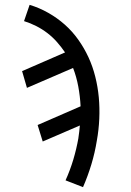

<svg xmlns="http://www.w3.org/2000/svg" viewBox="-20 -558 540 791"><path d="M322 213 250 185Q269 143 282 99.5Q295 56 303 11Q303 11 303 10.5Q303 10 303 10Q305 -3 306.5 -16Q308 -29 309 -41L156 25L135 -43L312 -120Q310 -161 302.5 -201.5Q295 -242 281 -278L91 -196L71 -265L248 -342Q233 -364 215 -384.5Q197 -405 175.5 -421.5Q154 -438 129.5 -450.5Q105 -463 79 -471L102 -538Q142 -526 179 -505Q216 -484 247 -456.5Q278 -429 302.5 -394.5Q327 -360 344.5 -322Q362 -284 372.5 -242Q383 -200 387 -157Q391 -114 389 -68.5Q387 -23 379 21Q371 71 356.5 119Q342 167 322 213Z"/></svg>

Font: Iosevka Slab Oblique
Style: Regular
Weight: 400
Italic angle: -9°
Monospace: yes
Designer: Belleve Invis
Foundry: Belleve Invis
Version: Version 11.1.1; ttfautohint (v1.8.3)